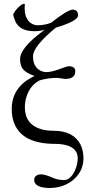

<svg xmlns="http://www.w3.org/2000/svg" viewBox="-20 -718 466 966"><path d="M205.1 -567.9Q178.2 -561 152.8 -561Q80.6 -561 57.6 -609.4Q50.3 -625.5 45.9 -646Q68.4 -685.5 96.2 -698.2H105Q105 -695.3 104.5 -689Q104 -681.6 104 -678.2Q104 -612.8 148.4 -594.7Q158.7 -590.8 168 -590.8Q208 -591.3 237.8 -604Q317.9 -667.5 346.2 -669.9Q372.6 -668 373 -641.1Q373 -615.7 284.7 -586.4Q273.9 -583 261.2 -579.1Q147 -485.4 146 -435.1Q146 -377.9 189 -359.9Q200.7 -355.5 211.9 -355Q241.7 -355 294.9 -376Q317.4 -384.8 329.1 -384.8Q357.9 -383.3 358.9 -359.9Q358.9 -326.2 321.3 -321.8Q316.4 -321.3 312 -320.8Q304.2 -320.8 288.1 -323.7Q272.5 -326.2 266.1 -326.2Q224.1 -326.2 180.2 -314Q130.4 -289.1 112.3 -228.5Q105.5 -204.1 105 -179.2Q105 -91.3 189 -67.4Q216.3 -60.1 250 -60.1Q348.6 -60.1 384.8 8.8Q399.9 39.1 399.9 78.1Q399.9 147.5 341.8 192.4Q294.4 227.5 229 228Q153.3 226.6 151.9 188Q151.9 164.1 179.7 159.7Q184.1 159.2 188 159.2Q207.5 159.7 244.1 175.8Q269 187.5 301.8 188Q333.5 188 356 142.1Q370.6 111.3 371.1 78.1Q371.1 18.6 289.1 7.8Q273.9 5.9 257.8 5.9Q68.4 5.9 42.5 -129.4Q39.1 -148.9 39.1 -169.9Q39.1 -273.9 137.7 -327.6Q146 -332 153.8 -335.9Q100.6 -353.5 87.9 -382.8Q81.1 -399.4 81.1 -420.9Q81.1 -476.6 195.8 -561.5Q200.7 -564.5 205.1 -567.9Z"/></svg>

Font: Linux Libertine Display O
Style: Regular
Weight: 400
Designer: Philipp H. Poll
Foundry: Philipp H. Poll
Version: Version 5.0.9